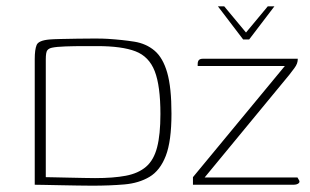

<svg xmlns="http://www.w3.org/2000/svg" viewBox="-20 -585 983 608"><path d="M670 -565H690L759 -482L828 -565H849L769 -460H750ZM523 -225Q523 -138 505 -91.5Q487 -45 453.5 -25Q420 -5 374 -1Q328 3 272 3Q252 3 225 2.5Q198 2 170 1.5Q142 1 120.5 0.5Q99 0 90 0V-398Q90 -428 96 -442.5Q102 -457 137 -460Q148 -461 172 -461.5Q196 -462 224.5 -462.5Q253 -463 279.5 -463Q306 -463 321 -462Q368 -459 405.5 -453Q443 -447 469.5 -424.5Q496 -402 509.5 -355Q523 -308 523 -225ZM125 -24Q131 -24 151.5 -23.5Q172 -23 197 -22.5Q222 -22 245.5 -21.5Q269 -21 281 -21Q339 -21 378.5 -28.5Q418 -36 442.5 -57Q467 -78 477.5 -118.5Q488 -159 488 -224Q488 -313 470 -359.5Q452 -406 409 -422.5Q366 -439 288 -439Q274 -439 245 -439Q216 -439 187.5 -438Q159 -437 145 -434Q135 -432 130 -426Q125 -420 125 -397ZM628 -23H922L926 -16Q931 -9 925.5 -4.5Q920 0 909 0H591V-24L882 -376H606V-382Q606 -391 610 -395Q614 -399 623 -399H923Q923 -391 920.5 -384Q918 -377 912 -369Q906 -361 896 -348Z"/></svg>

Font: Genos ExtraLight
Style: Regular
Weight: 250
Designer: Robert E. Leuschke
Foundry: Robert E. Leuschke
Version: Version 1.010